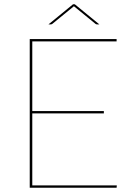

<svg xmlns="http://www.w3.org/2000/svg" viewBox="-20 -884 640 904"><path d="M448 -769H438Q435.5 -769 433 -769.8Q430.5 -770.5 428 -773L330 -853L328 -855L326 -853L228 -773Q225.5 -770.5 223 -769.8Q220.5 -769 218 -769H208L324 -864H332ZM529 -700V-689H132V-361H469V-350H132V-11H530L529 0H120V-700Z"/></svg>

Font: Lato Hairline
Style: Regular
Weight: 250
Designer: Lukasz Dziedzic
Foundry: Lukasz Dziedzic
Version: Version 1.104; Western+Polish opensource